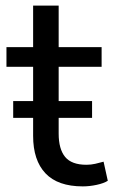

<svg xmlns="http://www.w3.org/2000/svg" viewBox="-20 -655 404 684"><path d="M275 9Q186 9 142 -37.5Q98 -84 98 -171V-417H3V-487H98V-635H189V-487H342V-417H189V-179Q189 -124 212 -96Q235 -68 288 -68Q304 -68 319.5 -71.5Q335 -75 349 -79L364 -11Q350 -2 324.5 3.5Q299 9 275 9ZM27 -235V-295H308V-235Z"/></svg>

Font: Nunito Sans 12pt ExtraLight 12pt Medium
Style: Regular
Weight: 500
Version: Version 3.101;gftools[0.9.27]